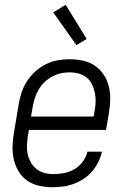

<svg xmlns="http://www.w3.org/2000/svg" viewBox="-20 -776 540 804"><path d="M200 8Q171 8 144 2Q117 -4 95 -19Q73 -34 59 -56.5Q45 -79 38.5 -105.5Q32 -132 32.5 -160.5Q33 -189 38 -218L58 -338Q62 -363 70 -387.5Q78 -412 92.5 -435Q107 -458 127.5 -476.5Q148 -495 172 -507Q196 -519 221 -523.5Q246 -528 271 -528Q300 -528 327.5 -522Q355 -516 377 -501Q399 -486 414 -463.5Q429 -441 435.5 -414.5Q442 -388 441.5 -359.5Q441 -331 436 -302L424 -232H101L97 -209Q94 -189 93 -169Q92 -149 96 -130.5Q100 -112 109.5 -95.5Q119 -79 133 -68Q147 -57 165.5 -52Q184 -47 204 -47Q226 -47 249 -51.5Q272 -56 292.5 -68Q313 -80 327 -99.5Q341 -119 346 -141H407Q402 -119 391.5 -97.5Q381 -76 365.5 -58Q350 -40 330 -27Q310 -14 288.5 -6Q267 2 244.5 5Q222 8 200 8ZM372 -288 376 -311Q380 -331 380.5 -350.5Q381 -370 377 -388.5Q373 -407 365 -423.5Q357 -440 342.5 -451.5Q328 -463 309.5 -468Q291 -473 271 -473Q253 -473 234.5 -469Q216 -465 198.5 -455.5Q181 -446 166.5 -432Q152 -418 142 -401Q132 -384 126 -365.5Q120 -347 117 -329L110 -288ZM300 -587 203 -724 255 -756 343 -613Z"/></svg>

Font: Iosevka Term Curly Lt Obl
Style: Regular
Weight: 300
Italic angle: -9°
Designer: Belleve Invis
Foundry: Belleve Invis
Version: Version 32.3.0